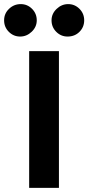

<svg xmlns="http://www.w3.org/2000/svg" viewBox="-64 -915 430 935"><path d="M78 -666H223V0H78ZM-44 -816Q-44 -849 -20 -872Q4 -895 37 -895Q69 -895 92 -872Q115 -849 115 -816Q115 -784 90.5 -760.5Q66 -737 34 -737Q2 -737 -21 -760Q-44 -783 -44 -816ZM187 -816Q187 -848 211.5 -871.5Q236 -895 268 -895Q300 -895 323 -872Q346 -849 346 -816Q346 -783 323 -760Q300 -737 265 -737Q233 -737 210 -760Q187 -783 187 -816Z"/></svg>

Font: Secular One
Style: Regular
Weight: 400
Designer: Michal Sahar
Foundry: Hagilda
Version: Version 1.000